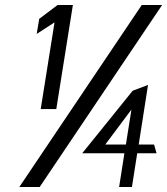

<svg xmlns="http://www.w3.org/2000/svg" viewBox="-20 -744 665 764"><path d="M126 -609 197 -655 142 -310H204L270 -724H209L136 -669ZM57 0H138L625 -724H544ZM307 -134H475L454 0H505L526 -134H603L593 -169H532L569 -406L508 -383ZM399 -169 503 -308 481 -169Z"/></svg>

Font: Charger Sport
Style: DfObl
Weight: 400
Designer: Jasper
Foundry: Cannot Into Space Fonts
Version: Version 1.1